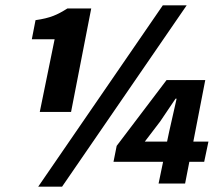

<svg xmlns="http://www.w3.org/2000/svg" viewBox="-20 -692 828 724"><path d="M130 -270H248L324 -660H234C196 -636 170 -624 114 -616L100 -544H186ZM124 12H214L684 -672H594ZM526 -158 584 -234 642 -320H646L618 -196L610 -158ZM578 0H678L694 -82H750L766 -158H709L754 -390H608L420 -142L408 -82H595Z"/></svg>

Font: Source Sans Pro Black
Style: Italic
Weight: 900
Italic angle: -11°
Designer: Paul D. Hunt
Foundry: Adobe Systems Incorporated
Version: Version 3.006;hotconv 1.0.111;makeotfexe 2.5.65597